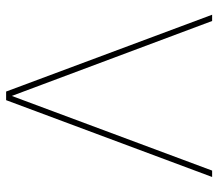

<svg xmlns="http://www.w3.org/2000/svg" viewBox="-64 -666 730 643"><g transform="rotate(90 301.5 -345.0)"><path d="M551.8 -689.9H573.2L315.9 0H287.1L29.8 -689.9H50.8L301.8 -19Z"/></g></svg>

Font: Genome Thin
Style: Regular
Weight: 250
Designer: Alfredo Marco Pradil
Version: Version 1.001